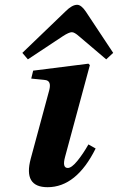

<svg xmlns="http://www.w3.org/2000/svg" viewBox="-20 -767 491 799"><path d="M73 -547 253 -720Q280 -747 301 -747Q318 -747 337 -719L451 -547L422 -520L309 -616Q290 -633 279 -633Q267 -633 241 -616L96 -520ZM108 -107 185 -392Q195 -431 168 -434L110 -440L118 -473L348 -502L354 -496L251 -115Q238 -68 262 -68Q278 -68 302 -97.5Q326 -127 348 -166L378 -149Q298 12 178 12Q76 12 108 -107Z"/></svg>

Font: Lingua Franca
Style: Bold Italic
Weight: 700
Italic angle: -13°
Version: Version 1.19